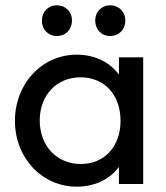

<svg xmlns="http://www.w3.org/2000/svg" viewBox="-20 -690 622 720"><path d="M193 -555C227 -555 250 -580 250 -613C250 -645 227 -670 193 -670C160 -670 137 -645 137 -613C137 -580 160 -555 193 -555ZM393 -555C427 -555 450 -580 450 -613C450 -645 427 -670 393 -670C360 -670 337 -645 337 -613C337 -580 360 -555 393 -555ZM268 10C336 10 392 -18 426 -64V0H517V-475H426V-410C392 -457 335 -485 268 -485C137 -485 36 -376 36 -237C36 -98 137 10 268 10ZM283 -75C193 -75 129 -143 129 -238C129 -333 192 -400 282 -400C372 -400 432 -334 432 -237C432 -141 372 -75 283 -75Z"/></svg>

Font: Outfit
Style: Regular
Weight: 400
Designer: Rodrigo Fuenzalida
Foundry: fragTYPE
Version: Version 1.100;gftools[0.9.27]